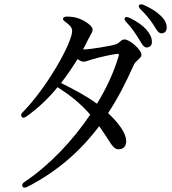

<svg xmlns="http://www.w3.org/2000/svg" viewBox="-20 -811 790 881"><path d="M615 -636C628 -614 638 -593 653 -593C669 -594 678 -605 677 -619C677 -638 670 -653 651 -676C634 -695 608 -713 575 -729C563 -734 555 -734 553 -729C550 -723 552 -717 561 -708C585 -683 600 -659 615 -636ZM79 -276C82 -269 91 -269 102 -277C154 -314 203 -360 244 -411C299 -376 349 -337 394 -285C314 -166 208 -54 94 23C83 30 80 36 83 44C86 51 95 52 106 46C243 -24 350 -119 435 -232C450 -212 463 -191 473 -176C494 -143 505 -125 525 -126C547 -126 560 -142 559 -165C558 -202 522 -249 476 -292C521 -360 558 -433 592 -509C597 -522 604 -528 612 -535C620 -543 629 -550 629 -559C629 -584 574 -630 552 -630C543 -630 537 -626 531 -620C525 -615 518 -609 509 -607C488 -600 393 -584 361 -584C368 -598 377 -614 383 -627L394 -648C400 -658 405 -666 405 -676C405 -694 359 -725 321 -732C309 -734 297 -735 287 -735C276 -735 270 -730 269 -726C268 -721 272 -716 282 -709C299 -697 311 -685 311 -669C311 -614 195 -409 86 -298C77 -290 75 -283 79 -276ZM260 -430C289 -467 314 -505 336 -540C344 -534 354 -528 362 -528C372 -528 381 -531 391 -535L404 -539C430 -547 495 -562 519 -564C525 -565 528 -562 523 -549C502 -479 468 -405 425 -335C378 -370 315 -403 260 -430ZM627 -766C652 -742 666 -723 681 -702C684 -698 688 -691 691 -686C701 -670 708 -658 722 -658C737 -659 745 -669 745 -685C745 -704 736 -722 714 -742C697 -758 674 -773 640 -788C629 -793 621 -792 618 -787C615 -782 618 -775 627 -766Z"/></svg>

Font: 寒蝉锦书宋 CompactLight
Style: Bold
Weight: 400
Width: 4
Designer: 寒蝉锦书宋{Warren} 思源宋体{Ryoko NISHIZUKA 西塚涼子 (kana & ideographs); Frank Grießhammer (Latin, Greek & Cyrillic); Wenlong ZHANG 
Foundry: Adobe & ChillType
Version: Version 2.000;Glyphs 3.1.1 (3135)